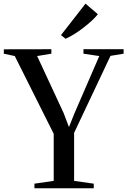

<svg xmlns="http://www.w3.org/2000/svg" viewBox="-36 -1006 680 1026"><path d="M251 -39.5V-291L43 -706.5L-15.5 -719V-742.5L238.5 -743V-719L162.5 -706.5L304 -402L332.5 -327L361.5 -399.5L494.5 -706.5L410 -719V-743H624.5V-719L554.5 -707.5L360 -296V-39.5L465 -24.5V0H148V-24.5ZM314 -799 290 -818.5 421 -986.5 487 -930Q474.5 -914 454.2 -895.2Q434 -876.5 410 -858Q386 -839.5 361.2 -824Q336.5 -808.5 315 -799Z"/></svg>

Font: Merriweather 120pt
Style: Regular
Weight: 400
Version: Version 2.100